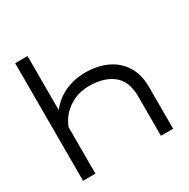

<svg xmlns="http://www.w3.org/2000/svg" viewBox="-149 -785 904 920"><g transform="rotate(-30 302.5 -325.0)"><path d="M484 -218Q484 -302 435.2 -340.5Q386.5 -379 305 -379Q240 -379 190.8 -345Q141.5 -311 121.5 -257V0H53V-650.5H121.5V-351Q154.5 -395.5 206.5 -419.8Q258.5 -444 320.5 -444Q388 -444 440.2 -419.5Q492.5 -395 522 -347.5Q551.5 -300 551.5 -231.5V0H484Z"/></g></svg>

Font: Overused Grotesk Book
Style: Regular
Weight: 375
Version: Version 0.004